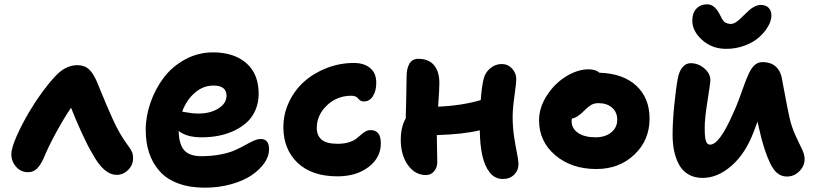

<svg xmlns="http://www.w3.org/2000/svg" viewBox="-20 -806 3748 884"><path d="M108.9 -13.2Q75.7 -13.2 54 -38.3Q32.2 -63.5 32.2 -96.2Q32.2 -124 56.6 -179.2Q81.1 -234.4 115.2 -292Q171.9 -387.2 231.9 -452.1Q280.3 -505.9 335 -505.9Q367.2 -505.9 386.7 -489.7Q406.2 -473.6 423.8 -435.1Q428.2 -424.8 444.1 -386Q460 -347.2 473.1 -316.4Q486.3 -285.6 499 -257.8Q529.8 -188.5 570.8 -133.8Q583 -117.7 587.9 -106Q592.8 -94.2 592.8 -77.1Q592.8 -46.4 570.1 -23.7Q547.4 -1 517.1 -1Q458 -1 405.8 -98.1Q385.3 -131.3 356.7 -193.6Q328.1 -255.9 307.1 -310.1Q273.4 -260.3 237.8 -194.8Q202.1 -129.4 181.2 -78.1Q166.5 -45.4 149.9 -29.3Q133.3 -13.2 108.9 -13.2Z M922.9 58.1Q853.5 58.1 800.8 38.6Q748 19 715.6 -17.1Q683.1 -53.2 667 -101.1Q650.9 -148.9 650.9 -208Q650.9 -271 673.1 -334.2Q695.3 -397.5 734.4 -449Q773.4 -500.5 833 -532.7Q892.6 -564.9 960.9 -564.9Q1057.1 -564.9 1114 -515.4Q1170.9 -465.8 1170.9 -374Q1170.9 -334 1156.7 -300.5Q1142.6 -267.1 1117.9 -244.1Q1093.3 -221.2 1059.8 -205.1Q1026.4 -189 988.3 -181.4Q950.2 -173.8 908.7 -173.8Q838.9 -173.8 802.7 -203.1Q803.7 -143.1 827.4 -115Q851.1 -86.9 907.7 -86.9Q955.6 -86.9 996.1 -95Q1036.6 -103 1062.5 -114.7Q1088.4 -126.5 1109.1 -138.2Q1129.9 -149.9 1147.9 -158Q1166 -166 1180.7 -166Q1218.8 -166 1218.8 -118.2Q1218.8 -86.4 1197 -55.2Q1175.3 -23.9 1137.5 1.5Q1099.6 26.9 1043.2 42.5Q986.8 58.1 922.9 58.1ZM962.9 -412.1Q915 -412.1 876.7 -378.7Q838.4 -345.2 818.8 -292Q823.7 -291.5 836.4 -289.1Q849.1 -286.6 863.3 -284.9Q877.4 -283.2 893.1 -283.2Q948.2 -283.2 985.6 -306.6Q1022.9 -330.1 1022.9 -365.2Q1022.9 -412.1 962.9 -412.1Z M1533.7 5.9Q1415.5 5.9 1350.1 -56.4Q1284.7 -118.7 1284.7 -221.2Q1284.7 -281.7 1310.8 -336.7Q1336.9 -391.6 1380.9 -430.7Q1424.8 -469.7 1484.6 -492.9Q1544.4 -516.1 1609.4 -516.1Q1656.2 -516.1 1684.3 -492.7Q1712.4 -469.2 1712.4 -424.8Q1712.4 -387.7 1697 -363.3Q1681.6 -338.9 1655.3 -338.9Q1645.5 -338.9 1639.2 -343Q1632.8 -347.2 1629.4 -352.1Q1626 -356.9 1618.2 -361.1Q1610.4 -365.2 1598.6 -365.2Q1531.2 -365.2 1484.9 -320.6Q1438.5 -275.9 1438.5 -216.8Q1438.5 -182.6 1460.4 -163.3Q1482.4 -144 1534.7 -144Q1563.5 -144 1585.2 -150.6Q1606.9 -157.2 1619.1 -166.5Q1631.3 -175.8 1641.1 -184.8Q1650.9 -193.8 1662.1 -200.4Q1673.3 -207 1686.5 -207Q1733.4 -207 1733.4 -146Q1733.4 -80.1 1677 -37.1Q1620.6 5.9 1533.7 5.9Z M1940.9 0Q1891.1 0 1858.2 -45.9Q1825.2 -91.8 1825.2 -162.1Q1825.2 -221.2 1848.1 -261.2Q1848.6 -286.6 1850.3 -354.7Q1852.1 -422.9 1852.1 -455.1Q1852.1 -490.2 1865 -512.7Q1877.9 -535.2 1905.3 -535.2Q1953.6 -535.2 1978.3 -505.9Q2002.9 -476.6 2002.9 -423.8Q2002.9 -393.1 1997.1 -314.9Q2107.4 -319.8 2193.4 -345.2Q2197.3 -404.3 2207 -443.8Q2213.9 -472.2 2237.3 -491.7Q2260.7 -511.2 2290 -511.2Q2317.9 -511.2 2337.4 -490.5Q2356.9 -469.7 2356.9 -441.9Q2356.9 -422.4 2348.6 -364.3Q2340.3 -306.2 2340.3 -268.1Q2340.3 -219.2 2347.2 -174.8Q2354 -130.4 2360.6 -98.9Q2367.2 -67.4 2367.2 -50.8Q2367.2 -21.5 2347.2 -1.7Q2327.1 18.1 2294.9 18.1Q2259.3 18.1 2235.6 -11Q2211.9 -40 2200.9 -88.9Q2189.9 -137.7 2189 -206.1Q2112.3 -187.5 1991.2 -184.1Q1993.2 -100.1 1993.2 -60.1Q1993.2 -34.2 1978.5 -17.1Q1963.9 0 1940.9 0Z M2726.1 -27.8Q2611.3 -27.8 2536.6 -91.3Q2461.9 -154.8 2461.9 -252Q2461.9 -310.1 2497.1 -365.2Q2532.2 -420.4 2585.4 -453.6Q2638.7 -486.8 2689.9 -486.8Q2722.7 -486.8 2739.7 -471.2Q2849.1 -467.8 2909.9 -411.1Q2970.7 -354.5 2970.7 -259.8Q2970.7 -160.2 2900.6 -94Q2830.6 -27.8 2726.1 -27.8ZM2611.8 -248Q2611.8 -214.4 2641.6 -194.1Q2671.4 -173.8 2721.7 -173.8Q2766.1 -173.8 2793.9 -196Q2821.8 -218.3 2821.8 -254.9Q2821.8 -289.6 2798.1 -310.3Q2774.4 -331.1 2735.8 -331.1Q2715.3 -331.1 2700.9 -322.3Q2686.5 -313.5 2665 -292Q2636.7 -263.7 2612.8 -259.8Q2611.8 -255.9 2611.8 -248Z M3323.7 -581.1Q3258.3 -581.1 3212.9 -621.8Q3167.5 -662.6 3167.5 -710.9Q3167.5 -746.6 3186.5 -766.4Q3205.6 -786.1 3235.8 -786.1Q3269.5 -786.1 3292.5 -742.2Q3293.9 -739.3 3298.1 -731.2Q3302.2 -723.1 3304 -719.7Q3305.7 -716.3 3310.1 -710.7Q3314.5 -705.1 3318.6 -702.6Q3322.8 -700.2 3329.6 -698Q3336.4 -695.8 3344.7 -695.8Q3351.6 -695.8 3358.4 -698.5Q3365.2 -701.2 3373.3 -707.3Q3381.3 -713.4 3386 -717.5Q3390.6 -721.7 3400.1 -731.2Q3409.7 -740.7 3412.6 -743.2Q3427.2 -757.3 3434.8 -763.7Q3442.4 -770 3455.8 -776.6Q3469.2 -783.2 3482.9 -783.2Q3506.3 -783.2 3519 -769.8Q3531.7 -756.3 3531.7 -734.9Q3531.7 -711.4 3516.6 -684.8Q3501.5 -658.2 3475.3 -634.8Q3449.2 -611.3 3408.9 -596.2Q3368.7 -581.1 3323.7 -581.1ZM3214.8 13.2Q3176.8 13.2 3148.9 -3.4Q3121.1 -20 3105.7 -49.3Q3090.3 -78.6 3083.5 -112.5Q3076.7 -146.5 3076.7 -187Q3076.7 -244.6 3084.5 -322.8Q3092.3 -400.9 3100.6 -443.8Q3106.4 -477.5 3122.3 -496.3Q3138.2 -515.1 3159.7 -515.1Q3194.3 -515.1 3222.4 -491.5Q3250.5 -467.8 3250.5 -438Q3250.5 -421.4 3237.5 -341.6Q3224.6 -261.7 3224.6 -219.2Q3224.6 -202.1 3225.1 -191.2Q3225.6 -180.2 3227.8 -166.7Q3230 -153.3 3235.6 -146.7Q3241.2 -140.1 3249.5 -140.1Q3292 -140.1 3353.5 -279.8Q3368.2 -310.1 3382.8 -349.9Q3397.5 -389.6 3407 -416.5Q3416.5 -443.4 3428.5 -469Q3440.4 -494.6 3455.6 -507.3Q3470.7 -520 3490.7 -520Q3530.3 -520 3553 -498.3Q3575.7 -476.6 3580.6 -440.9Q3609.9 -280.3 3620.6 -242.2Q3631.3 -205.1 3647.9 -170.9Q3664.6 -136.7 3674.6 -114.7Q3684.6 -92.8 3684.6 -73.2Q3684.6 -41.5 3660.2 -17.3Q3635.7 6.8 3603.5 6.8Q3562.5 6.8 3537.1 -34.2Q3511.7 -75.2 3487.8 -161.1Q3472.7 -221.7 3467.8 -246.1Q3463.4 -233.9 3451.7 -203.1Q3413.1 -99.6 3348.6 -43.2Q3284.2 13.2 3214.8 13.2Z"/></svg>

Font: Shantell Sans Irregular
Style: Bold
Weight: 700
Designer: Stephen Nixon, Anya Danilova, Shantell Martin
Foundry: Arrow Type
Version: Version 1.006;[9816181b4]